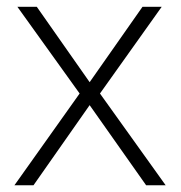

<svg xmlns="http://www.w3.org/2000/svg" viewBox="-20 -551 538 571"><path d="M216.8 -272.9 31.7 -530.8H89.4L246.6 -306.6L403.8 -530.8H460.9L277.3 -272.9L472.7 0H414.6L246.6 -238.3L79.6 0H22.9Z"/></svg>

Font: Open Sans Light
Style: Regular
Weight: 300
Designer: Monotype Design Team
Foundry: Monotype Imaging Inc.
Version: Version 3.000; ttfautohint (v1.8.4)